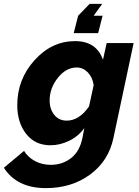

<svg xmlns="http://www.w3.org/2000/svg" viewBox="-77 -747 715 990"><path d="M450 -727 406 -666H452L429 -576H303L326 -666L385 -727ZM-57 118 47 31Q67 64 103.5 83.5Q140 103 185 103Q244 103 289 68.5Q334 34 348 -36L358 -87Q328 -45 280.5 -21.5Q233 2 183 2Q104 2 58 -56.5Q12 -115 12 -205Q12 -338 101 -436.5Q190 -535 310 -535Q420 -535 454 -439L473 -525H612L508 -36Q483 83 387.5 153Q292 223 160 223Q10 223 -57 118ZM382 -198 406 -308Q400 -349 375.5 -374Q351 -399 318 -399Q264 -399 221.5 -346Q179 -293 179 -229Q179 -184 203 -154.5Q227 -125 267 -125Q331 -125 382 -198Z"/></svg>

Font: Raleway-v4020 ExtraBold
Style: Italic
Weight: 800
Italic angle: -12°
Designer: Matt McInerney, Pablo Impallari, Rodrigo Fuenzalida
Foundry: Matt McInerney, Pablo Impallari, Rodrigo Fuenzalida
Version: Version 4.020;PS 004.020;hotconv 1.0.88;makeotf.lib2.5.64775